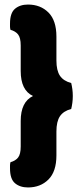

<svg xmlns="http://www.w3.org/2000/svg" viewBox="-20 -688 367 844"><path d="M125 -266Q71 -291 71 -376V-488Q71 -522 59.5 -536.5Q48 -551 26 -557Q24 -565 24 -571.5Q24 -578 24 -584Q24 -631 46 -649.5Q68 -668 103 -668Q158 -668 193 -633Q228 -598 228 -527V-422Q228 -378 243.5 -355Q259 -332 293 -323Q296 -311 298 -296.5Q300 -282 300 -266Q300 -250 298 -235.5Q296 -221 293 -209Q259 -200 243.5 -177Q228 -154 228 -110V-5Q228 66 193 101Q158 136 103 136Q68 136 46 117.5Q24 99 24 52Q24 46 24 39.5Q24 33 26 25Q48 19 59.5 4.5Q71 -10 71 -44V-156Q71 -240 125 -266Z"/></svg>

Font: Baloo Da
Style: Regular
Weight: 400
Designer: Noopur Datye and Ek Type
Foundry: Ek Type
Version: Version 1.443;PS 1.000;hotconv 16.6.51;makeotf.lib2.5.65220;